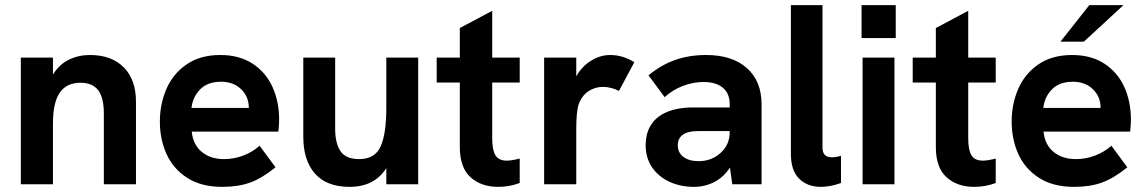

<svg xmlns="http://www.w3.org/2000/svg" viewBox="-20 -717 4459 747"><path d="M61 -493H186V-427Q210 -466 247.5 -484.5Q285 -503 330 -503Q414 -503 461.5 -455Q509 -407 509 -322V0H384V-276Q384 -337 362 -366Q340 -395 293 -395Q239 -395 212.5 -356.5Q186 -318 186 -236V0H61Z M602 -244Q602 -312 627.5 -371Q653 -430 706 -466.5Q759 -503 837 -503Q911 -503 962.5 -469.5Q1014 -436 1040 -379Q1066 -322 1066 -251Q1066 -232 1063 -205H726Q731 -154 765 -126Q799 -98 852 -98Q890 -98 926 -111.5Q962 -125 990 -150L1052 -66Q1000 -24 954 -7Q908 10 845 10Q763 10 708.5 -25Q654 -60 628 -117.5Q602 -175 602 -244ZM948 -297V-298Q948 -341 918 -370Q888 -399 840 -399Q788 -399 759 -369.5Q730 -340 725 -297Z M1160 -185V-493H1284V-216Q1284 -159 1305 -128.5Q1326 -98 1377 -98Q1439 -98 1461 -147.5Q1483 -197 1483 -297V-493H1607V0H1483V-63Q1437 10 1340 10Q1251 10 1205.5 -41.5Q1160 -93 1160 -185Z M1769 -145V-396H1679V-493H1769V-608L1895 -675V-493H2002V-396H1895V-179Q1895 -134 1907.5 -113Q1920 -92 1952 -92Q1970 -92 2002 -100V-5Q1962 10 1918 10Q1852 10 1810.5 -27.5Q1769 -65 1769 -145Z M2097 -493H2222V-420Q2243 -458 2279 -480.5Q2315 -503 2354 -503Q2403 -503 2448 -475L2388 -363Q2376 -370 2359 -374.5Q2342 -379 2326 -379Q2294 -379 2268.5 -361.5Q2243 -344 2231 -310Q2222 -282 2222 -212V0H2097Z M2820 -65Q2795 -27 2758.5 -8.5Q2722 10 2680 10Q2626 10 2583 -10.5Q2540 -31 2516 -67.5Q2492 -104 2492 -152Q2492 -194 2509 -224.5Q2526 -255 2556 -272Q2603 -299 2677 -299H2819V-311Q2819 -354 2792 -376Q2765 -398 2717 -398Q2677 -398 2636.5 -382.5Q2596 -367 2566 -339L2503 -424Q2553 -465 2607.5 -484Q2662 -503 2727 -503Q2829 -503 2886 -452Q2943 -401 2943 -311V0H2829ZM2698 -90Q2748 -90 2783.5 -122Q2819 -154 2819 -203V-207H2695Q2656 -207 2637 -193Q2617 -179 2617 -152Q2617 -123 2639 -106.5Q2661 -90 2698 -90Z M3057 -119V-697H3180V-143Q3180 -105 3216 -105Q3233 -105 3252 -111V-5Q3210 10 3174 10Q3121 10 3089 -22Q3057 -54 3057 -119Z M3336 -493H3460V0H3336ZM3332 -697H3465V-569H3332Z M3621 -145V-396H3531V-493H3621V-608L3747 -675V-493H3854V-396H3747V-179Q3747 -134 3759.5 -113Q3772 -92 3804 -92Q3822 -92 3854 -100V-5Q3814 10 3770 10Q3704 10 3662.5 -27.5Q3621 -65 3621 -145Z M3916 -244Q3916 -312 3941.5 -371Q3967 -430 4020 -466.5Q4073 -503 4151 -503Q4225 -503 4276.5 -469.5Q4328 -436 4354 -379Q4380 -322 4380 -251Q4380 -232 4377 -205H4040Q4045 -154 4079 -126Q4113 -98 4166 -98Q4204 -98 4240 -111.5Q4276 -125 4304 -150L4366 -66Q4314 -24 4268 -7Q4222 10 4159 10Q4077 10 4022.5 -25Q3968 -60 3942 -117.5Q3916 -175 3916 -244ZM4262 -297V-298Q4262 -341 4232 -370Q4202 -399 4154 -399Q4102 -399 4073 -369.5Q4044 -340 4039 -297ZM4218 -697H4351L4197 -555H4106Z"/></svg>

Font: Hanken Grotesk
Style: Bold
Weight: 700
Designer: Alfredo Marco Pradil
Foundry: Hanken Design Co.
Version: Version 3.014